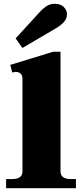

<svg xmlns="http://www.w3.org/2000/svg" viewBox="-20 -989 431 1009"><path d="M62 -787 189 -926Q201 -940 221 -954.5Q241 -969 267 -969Q299 -969 315.5 -952Q332 -935 332 -914Q332 -892 316.5 -874Q301 -856 270 -838L98 -737ZM12 -48H44Q98 -48 98 -88V-574Q98 -594 88 -602.5Q78 -611 63 -611Q58 -611 44 -608L34 -648L259 -717H298V-89Q298 -48 352 -48H379V0H12Z"/></svg>

Font: Taviraj Black
Style: Regular
Weight: 900
Designer: Katatrad Team
Foundry: CadsonDemak
Version: Version 1.001